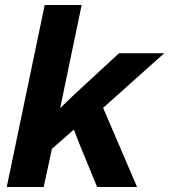

<svg xmlns="http://www.w3.org/2000/svg" viewBox="-20 -749 678 769"><path d="M7 0 159 -729H307L221 -316L276 -369L457 -536H638L393 -317L529 0H369L297 -175L276 -230L188 -153L155 0Z"/></svg>

Font: Mona Sans ExtraLight
Style: Bold Italic
Weight: 700
Italic angle: -11.6951°
Version: Version 2.000